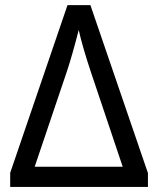

<svg xmlns="http://www.w3.org/2000/svg" viewBox="-20 -734 621 754"><path d="M289.1 -616.2Q264.2 -518.6 243.2 -455.1L116.2 -79.1H461.9L336.9 -451.2Q304.2 -549.3 289.1 -616.2ZM561 0H20V-55.2L245.1 -713.9H335L561 -54.2Z"/></svg>

Font: NotoSans
Style: Regular
Weight: 400
Designer: Monotype Design team
Foundry: Monotype Imaging Inc.
Version: Version 1.04